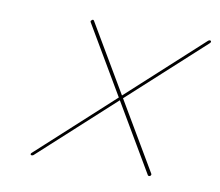

<svg xmlns="http://www.w3.org/2000/svg" viewBox="-51 -580 550 479"><g transform="rotate(10 224.0 -341.0)"><path d="M54.5 -161.5Q53.5 -162.5 53.8 -164Q54 -165.5 56.5 -167.5L441 -519Q443 -520 444.5 -520.5Q446 -521 447 -519.5Q448.5 -518.5 448.2 -517Q448 -515.5 446 -513.5L61 -162Q59.5 -161 57.5 -160.8Q55.5 -160.5 54.5 -161.5ZM357 -161.5Q355.5 -160.5 353.5 -160.8Q351.5 -161 351 -162L144 -513.5Q143 -515.5 143.8 -516.8Q144.5 -518 146.5 -519.5Q149.5 -521.5 151.5 -518.5L358.5 -167.5Q359.5 -166 359 -164.5Q358.5 -163 357 -161.5Z"/></g></svg>

Font: Fraunces 120pt SemiBold
Style: Italic
Weight: 600
Italic angle: -16°
Version: Version 1.000;[b76b70a41]